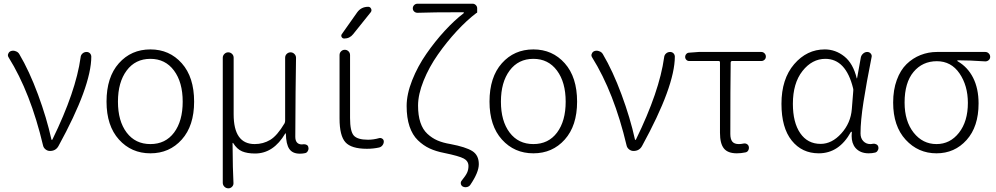

<svg xmlns="http://www.w3.org/2000/svg" viewBox="-20 -813 5365 1034"><path d="M294.9 -26.4Q280.3 0 249 0Q236.3 0 225.6 -8.3Q214.8 -16.6 211.9 -29.3Q144.5 -314.5 26.4 -503.9Q22.5 -509.8 22.5 -515.6Q22.5 -519.5 24.4 -523.4Q28.3 -534.2 39.1 -538.1Q44.9 -540 50.8 -540Q57.6 -540 64.5 -537.1Q77.1 -533.2 84 -521.5Q137.7 -430.7 184.6 -304.2Q231.4 -177.7 256.8 -62.5Q256.8 -59.6 259.3 -59.6Q261.7 -59.6 262.7 -62.5Q388.7 -320.3 414.1 -503.9Q415 -516.6 424.3 -524.9Q433.6 -533.2 446.3 -533.2Q458 -533.2 465.8 -524.4Q471.7 -517.6 471.7 -508.8Q471.7 -348.6 294.9 -26.4Z M790 12.7Q687.5 12.7 620.6 -61.5Q553.7 -135.7 553.7 -265.6Q553.7 -397.5 620.1 -472.2Q686.5 -546.9 790 -546.9Q892.6 -546.9 959 -472.2Q1025.4 -397.5 1025.4 -265.6Q1025.4 -135.7 959 -61.5Q892.6 12.7 790 12.7ZM790 -37.1Q871.1 -37.1 917.5 -99.1Q963.9 -161.1 963.9 -265.6Q963.9 -370.1 917 -433.1Q870.1 -496.1 790 -496.1Q709 -496.1 662.1 -433.1Q615.2 -370.1 615.2 -265.6Q615.2 -161.1 662.1 -99.1Q709 -37.1 790 -37.1Z M1210 201.2Q1197.3 201.2 1188.5 192.4Q1179.7 183.6 1179.7 170.9V-502Q1179.7 -513.7 1188.5 -522.5Q1197.3 -531.2 1209 -531.2Q1220.7 -531.2 1229.5 -522.9Q1238.3 -514.6 1238.3 -502V-197.3Q1238.3 -37.1 1351.6 -37.1Q1397.5 -37.1 1435.1 -59.6Q1472.7 -82 1512.7 -149.4Q1515.6 -156.2 1515.6 -163.1V-502Q1515.6 -514.6 1524.4 -522.9Q1533.2 -531.2 1544.9 -531.2Q1556.6 -531.2 1565.4 -522.5Q1574.2 -513.7 1574.2 -502Q1573.2 -471.7 1571.8 -314.5Q1570.3 -157.2 1570.3 -76.2Q1570.3 -55.7 1579.6 -45.4Q1588.9 -35.2 1605.5 -35.2Q1610.4 -35.2 1614.3 -36.1Q1624 -37.1 1631.8 -32.7Q1639.6 -28.3 1640.6 -19.5Q1641.6 -16.6 1641.6 -13.7Q1641.6 -5.9 1637.7 0Q1632.8 9.8 1623 11.7Q1610.4 14.6 1594.7 14.6Q1555.7 14.6 1538.1 -10.7Q1520.5 -36.1 1519.5 -93.8Q1519.5 -94.7 1518.1 -94.7Q1516.6 -94.7 1516.6 -94.7Q1453.1 13.7 1353.5 13.7Q1311.5 13.7 1283.7 2Q1255.9 -9.8 1235.4 -43Q1235.4 -43.9 1233.9 -43.5Q1232.4 -43 1232.4 -42Q1233.4 106.4 1237.3 171.9Q1238.3 183.6 1230 192.4Q1221.7 201.2 1210 201.2Z M1903.3 -746.1Q1924.8 -776.4 1962.9 -776.4Q1973.6 -776.4 1978.5 -766.1Q1983.4 -755.9 1976.6 -747.1L1881.8 -628.9Q1863.3 -605.5 1834 -605.5Q1824.2 -605.5 1819.8 -613.8Q1815.4 -622.1 1821.3 -629.9ZM1865.2 -177.7Q1865.2 -105.5 1885.3 -83Q1905.3 -60.5 1961.9 -60.5Q1991.2 -60.5 2022.5 -69.3Q2031.2 -71.3 2039.1 -65.9Q2046.9 -60.5 2046.9 -50.8Q2046.9 -40 2040 -30.8Q2033.2 -21.5 2021.5 -18.6Q1990.2 -11.7 1956.1 -11.7Q1872.1 -11.7 1840.3 -46.9Q1808.6 -82 1808.6 -174.8V-516.6Q1808.6 -528.3 1816.9 -536.6Q1825.2 -544.9 1836.9 -544.9Q1848.6 -544.9 1856.9 -536.6Q1865.2 -528.3 1865.2 -516.6Z M2512.7 182.6Q2506.8 191.4 2495.1 194.3Q2491.2 195.3 2487.3 195.3Q2480.5 195.3 2473.6 192.4Q2463.9 187.5 2461.9 177.2Q2460 167 2466.8 159.2Q2488.3 132.8 2495.6 116.7Q2502.9 100.6 2502.9 81.1Q2502.9 54.7 2478 41Q2453.1 27.3 2372.1 10.7Q2327.1 2 2293.5 -13.7Q2259.8 -29.3 2230.5 -57.6Q2201.2 -85.9 2185.5 -132.3Q2169.9 -178.7 2169.9 -242.2Q2169.9 -305.7 2199.7 -380.9Q2229.5 -456.1 2276.4 -523.4Q2323.2 -590.8 2375.5 -647.5Q2427.7 -704.1 2477.5 -742.2Q2478.5 -744.1 2478 -745.6Q2477.5 -747.1 2475.6 -747.1Q2303.7 -747.1 2228.5 -744.1Q2217.8 -744.1 2210.4 -751Q2203.1 -757.8 2203.1 -768.1Q2203.1 -778.3 2210.4 -785.6Q2217.8 -793 2228.5 -793H2525.4Q2535.2 -793 2542.5 -785.6Q2549.8 -778.3 2549.8 -768.6V-747.1Q2549.8 -743.2 2546.9 -743.2Q2545.9 -743.2 2545.9 -743.2Q2494.1 -704.1 2439.9 -645.5Q2385.7 -586.9 2338.4 -519.5Q2291 -452.1 2261.2 -378.4Q2231.4 -304.7 2231.4 -244.1Q2231.4 -191.4 2244.1 -153.3Q2256.8 -115.2 2281.7 -92.3Q2306.6 -69.3 2335.9 -56.6Q2365.2 -43.9 2406.2 -37.1Q2488.3 -21.5 2523.4 0.5Q2558.6 22.5 2558.6 71.3Q2558.6 115.2 2512.7 182.6Z M2852.5 12.7Q2750 12.7 2683.1 -61.5Q2616.2 -135.7 2616.2 -265.6Q2616.2 -397.5 2682.6 -472.2Q2749 -546.9 2852.5 -546.9Q2955.1 -546.9 3021.5 -472.2Q3087.9 -397.5 3087.9 -265.6Q3087.9 -135.7 3021.5 -61.5Q2955.1 12.7 2852.5 12.7ZM2852.5 -37.1Q2933.6 -37.1 2980 -99.1Q3026.4 -161.1 3026.4 -265.6Q3026.4 -370.1 2979.5 -433.1Q2932.6 -496.1 2852.5 -496.1Q2771.5 -496.1 2724.6 -433.1Q2677.7 -370.1 2677.7 -265.6Q2677.7 -161.1 2724.6 -99.1Q2771.5 -37.1 2852.5 -37.1Z M3437.5 -26.4Q3422.9 0 3391.6 0Q3378.9 0 3368.2 -8.3Q3357.4 -16.6 3354.5 -29.3Q3287.1 -314.5 3168.9 -503.9Q3165 -509.8 3165 -515.6Q3165 -519.5 3167 -523.4Q3170.9 -534.2 3181.6 -538.1Q3187.5 -540 3193.4 -540Q3200.2 -540 3207 -537.1Q3219.7 -533.2 3226.6 -521.5Q3280.3 -430.7 3327.1 -304.2Q3374 -177.7 3399.4 -62.5Q3399.4 -59.6 3401.9 -59.6Q3404.3 -59.6 3405.3 -62.5Q3531.2 -320.3 3556.6 -503.9Q3557.6 -516.6 3566.9 -524.9Q3576.2 -533.2 3588.9 -533.2Q3600.6 -533.2 3608.4 -524.4Q3614.3 -517.6 3614.3 -508.8Q3614.3 -348.6 3437.5 -26.4Z M3948.2 12.7Q3899.4 12.7 3878.4 -13.7Q3857.4 -40 3857.4 -97.7V-476.6Q3857.4 -484.4 3850.6 -484.4H3691.4Q3682.6 -484.4 3676.3 -490.7Q3669.9 -497.1 3669.9 -506.3Q3669.9 -515.6 3676.3 -522.5Q3682.6 -529.3 3691.4 -529.3L3743.2 -533.2H4080.1Q4089.8 -533.2 4097.2 -525.9Q4104.5 -518.6 4104.5 -508.3Q4104.5 -498 4097.2 -491.2Q4089.8 -484.4 4080.1 -484.4H3922.9Q3916 -484.4 3915 -476.6Q3913.1 -345.7 3913.1 -91.8Q3913.1 -63.5 3923.8 -50.3Q3934.6 -37.1 3959 -37.1Q3970.7 -37.1 3984.4 -40Q3994.1 -42 4002.4 -37.1Q4010.7 -32.2 4012.7 -22.5Q4014.6 -12.7 4009.8 -3.4Q4004.9 5.9 3994.1 7.8Q3970.7 12.7 3948.2 12.7Z M4389.6 12.7Q4298.8 12.7 4243.7 -56.2Q4188.5 -125 4188.5 -253.9Q4188.5 -387.7 4256.8 -467.3Q4325.2 -546.9 4421.9 -546.9Q4479.5 -546.9 4526.9 -509.3Q4574.2 -471.7 4593.8 -391.6Q4593.8 -390.6 4594.7 -390.6Q4595.7 -390.6 4595.7 -391.6L4616.2 -504.9Q4619.1 -516.6 4628.9 -524.9Q4638.7 -533.2 4650.4 -533.2Q4662.1 -533.2 4669.4 -524.4Q4676.8 -515.6 4673.8 -504.9Q4646.5 -368.2 4630.4 -265.1Q4614.3 -162.1 4614.3 -94.7Q4614.3 -68.4 4629.4 -52.7Q4644.5 -37.1 4667 -37.1Q4673.8 -37.1 4682.6 -39.1Q4691.4 -40 4699.7 -35.6Q4708 -31.2 4710 -22.5Q4710.9 -18.6 4710.9 -15.6Q4710.9 -8.8 4707 -2.9Q4702.1 6.8 4692.4 8.8Q4676.8 12.7 4658.2 12.7Q4612.3 12.7 4586.9 -16.6Q4566.4 -41 4566.4 -81.1Q4566.4 -90.8 4567.4 -101.6Q4567.4 -103.5 4565.4 -103.5Q4563.5 -103.5 4562.5 -102.5Q4499 12.7 4389.6 12.7ZM4399.4 -38.1Q4460 -38.1 4510.7 -94.2Q4561.5 -150.4 4567.4 -225.6L4575.2 -323.2Q4576.2 -331.1 4574.2 -337.9Q4535.2 -496.1 4424.8 -496.1Q4353.5 -496.1 4301.8 -430.7Q4250 -365.2 4250 -253.9Q4250 -153.3 4289.6 -95.7Q4329.1 -38.1 4399.4 -38.1Z M5023.4 12.7Q4924.8 12.7 4857.4 -60.5Q4790 -133.8 4790 -260.7Q4790 -329.1 4809.6 -382.3Q4829.1 -435.5 4862.3 -467.8Q4895.5 -500 4937.5 -516.6Q4979.5 -533.2 5026.4 -533.2H5286.1Q5296.9 -533.2 5304.7 -525.4Q5312.5 -517.6 5312.5 -506.8Q5312.5 -496.1 5304.7 -489.3Q5296.9 -482.4 5286.1 -482.4Q5200.2 -488.3 5137.7 -488.3Q5135.7 -488.3 5135.7 -486.3Q5135.7 -484.4 5136.7 -483.4Q5191.4 -452.1 5220.7 -394Q5250 -335.9 5250 -255.9Q5250 -130.9 5185.5 -59.1Q5121.1 12.7 5023.4 12.7ZM5023.4 -37.1Q5096.7 -37.1 5144.5 -98.1Q5192.4 -159.2 5192.4 -258.8Q5192.4 -351.6 5147.5 -417.5Q5102.5 -483.4 5025.4 -483.4Q4948.2 -483.4 4899.9 -425.8Q4851.6 -368.2 4851.6 -260.7Q4851.6 -160.2 4900.4 -98.6Q4949.2 -37.1 5023.4 -37.1Z"/></svg>

Font: Gen Jyuu Gothic Light
Style: Regular
Weight: 200
Designer: [Source Han Sans]
Ryoko NISHIZUKA  (kana & ideographs); Paul D. Hunt (Latin, Greek & Cyrillic); Wenlong ZHANG  (bopomofo
Version: Version 1.002.20150607